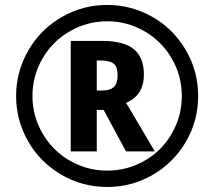

<svg xmlns="http://www.w3.org/2000/svg" viewBox="-20 -744 864 774"><path d="M560.1 -442.9Q560.1 -359.9 487.8 -329.1L497.1 -314.9L604 -133.8H487.8L397.9 -300.8H370.1V-133.8H265.1V-579.1H391.1Q479 -579.1 519.5 -545.9Q560.1 -512.7 560.1 -442.9ZM370.1 -378.9H389.2Q423.8 -378.9 439 -393.3Q454.1 -407.7 454.1 -440.9Q454.1 -475.1 438 -487.5Q421.9 -500 388.2 -500H370.1ZM44.9 -356.9Q44.9 -454.6 93.8 -540Q142.6 -625.5 228 -674.8Q313.5 -724.1 412.1 -724.1Q508.3 -724.1 592.8 -676.8Q677.2 -629.4 728 -543.9Q778.8 -458.5 778.8 -356.9Q778.8 -257.3 729.7 -173.1Q680.7 -88.9 596.4 -39.6Q512.2 9.8 412.1 9.8Q311 9.8 225.6 -40.8Q140.1 -91.3 92.5 -175.8Q44.9 -260.3 44.9 -356.9ZM110.8 -356.9Q110.8 -276.4 151.4 -206.3Q191.9 -136.2 261.5 -96.2Q331.1 -56.2 412.1 -56.2Q493.2 -56.2 563 -96.2Q632.8 -136.2 672.9 -206.1Q712.9 -275.9 712.9 -356.9Q712.9 -438 672.9 -507.6Q632.8 -577.1 563 -617.7Q493.2 -658.2 412.1 -658.2Q331.5 -658.2 261.5 -617.9Q191.4 -577.6 151.1 -507.8Q110.8 -438 110.8 -356.9Z"/></svg>

Font: TypoPRO Open Sans Condensed
Style: Bold
Weight: 700
Width: 3
Foundry: Ascender Corporation
Version: Version 1.11